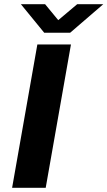

<svg xmlns="http://www.w3.org/2000/svg" viewBox="-20 -900 515 920"><path d="M38 0 159 -687H320L199 0ZM475 -880 316 -743H192L80 -880H196L285 -772L223 -773L350 -880Z"/></svg>

Font: Archivo SemiExpanded
Style: Bold Italic
Weight: 700
Width: 6
Italic angle: -10°
Designer: Hector Gatti
Foundry: Omnibus-Type
Version: Version 2.001